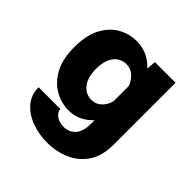

<svg xmlns="http://www.w3.org/2000/svg" viewBox="-190 -663 1030 1030"><g transform="rotate(45 325.0 -148.0)"><path d="M276.5 11Q219.5 11 169.5 -17.5Q119.5 -46 88.2 -104Q57 -162 57 -251Q57 -340 87 -397.5Q117 -455 165.8 -483Q214.5 -511 271.5 -511Q318.5 -511 354.5 -492.8Q390.5 -474.5 415.5 -446.5L420 -500H576.5V-29Q576.5 54 541 107.8Q505.5 161.5 446.2 188Q387 214.5 316 214.5Q251.5 214.5 196.2 193.5Q141 172.5 107.5 132.8Q74 93 74 36.5H239Q239 56 260.2 74Q281.5 92 320.5 92Q359.5 92 385.5 64Q411.5 36 411.5 -26.5V-51Q387 -24 353.2 -6.5Q319.5 11 276.5 11ZM222 -251Q222 -187.5 249.8 -151.5Q277.5 -115.5 323 -115.5Q355.5 -115.5 379.8 -138.8Q404 -162 411.5 -196V-311.5Q400 -341 376.8 -362.8Q353.5 -384.5 320 -384.5Q275.5 -384.5 248.8 -349.5Q222 -314.5 222 -251Z"/></g></svg>

Font: Trispace
Style: Bold
Weight: 700
Designer: Tyler Finck
Foundry: Etcetera Type Company
Version: Version 1.210; ttfautohint (v1.8.3)